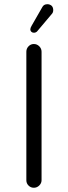

<svg xmlns="http://www.w3.org/2000/svg" viewBox="-20 -884 318 900"><path d="M222.7 -818.4Q229.5 -825.2 229.5 -836.9Q229.5 -848.6 222.7 -856.4Q213.9 -864.3 202.1 -864.3Q184.6 -864.3 177.7 -849.6Q177.7 -849.6 127.9 -762.7Q122.1 -752.9 122.1 -746.1Q122.1 -739.3 127 -734.9Q131.8 -730.5 139.6 -730.5Q149.4 -731.4 154.3 -737.3ZM174.8 -39.1V-641.6Q174.8 -656.2 164.1 -667Q153.3 -677.7 138.7 -677.7Q124 -677.7 113.8 -667Q103.5 -656.2 103.5 -641.6V-39.1Q103.5 -24.4 113.8 -14.2Q124 -3.9 138.7 -3.9Q153.3 -3.9 164.1 -14.6Q174.8 -25.4 174.8 -39.1Z"/></svg>

Font: FakePearl
Style: ExtraLight
Weight: 300
Version: Version 1.2